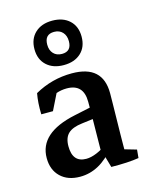

<svg xmlns="http://www.w3.org/2000/svg" viewBox="-95 -651 572 722"><g transform="rotate(-15 191.0 -290.0)"><path d="M227.5 -52.7Q227.5 -93.3 228.5 -135.5Q229.5 -177.7 229.5 -214.8V-257.3Q229.5 -326.7 164.1 -326.7Q121.1 -326.7 83.5 -298.3L46.9 -257.3Q45.4 -302.2 52.2 -338.4Q119.6 -376.5 197.3 -376.5Q317.4 -376.5 317.4 -267.1Q317.4 -253.4 316.9 -225.6Q316.4 -197.8 315.9 -166Q315.4 -134.3 314.9 -106.7Q314.5 -79.1 314.5 -64.5ZM46.9 -257.3 53.2 -313.5 133.8 -341.3 92.3 -257.3ZM127.9 7.3Q80.1 7.3 52 -19.8Q23.9 -46.9 23.9 -92.8Q23.9 -190.9 167.5 -221.2L250 -238.8L256.3 -193.4L186.5 -184.6Q148.4 -180.2 131.3 -163.8Q114.3 -147.5 114.3 -114.7Q114.3 -51.8 167.5 -51.8Q204.6 -51.8 255.9 -88.4L264.6 -67.9Q205.1 7.3 127.9 7.3ZM250 2 231 -64 314.5 -85.9V-29.8L301.3 -53.2L360.4 -36.1L357.4 -3.9Q316.4 2.9 250 2ZM177.2 -414.1Q135.3 -414.1 110.4 -437.3Q85.4 -460.4 85.4 -500.5Q85.4 -540 110.4 -563.5Q135.3 -586.9 177.2 -586.9Q219.2 -586.9 244.1 -563.7Q269 -540.5 269 -500.5Q269 -460.4 244.1 -437.3Q219.2 -414.1 177.2 -414.1ZM181.2 -456.5Q218.3 -456.5 218.3 -496.1Q218.3 -518.1 206.1 -531.2Q193.8 -544.4 173.3 -544.4Q136.2 -544.4 136.2 -504.4Q136.2 -482.4 148.4 -469.5Q160.6 -456.5 181.2 -456.5Z"/></g></svg>

Font: Markazi Text Medium
Style: Regular
Weight: 500
Designer: Borna Izadpanah (Arabic designer), Fiona Ross (Arabic design director) and Florian Runge (Latin designer)
Foundry: Borna Izadpanah and Florian Runge
Version: Version 1.001